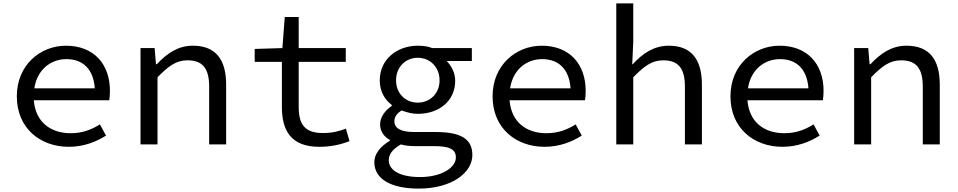

<svg xmlns="http://www.w3.org/2000/svg" viewBox="-20 -850 5640 1130"><path d="M627 -315C627 -474 531 -581 368 -581C219 -581 79 -469 79 -283C79 -96 216 14 385 14C474 14 547 -16 604 -52L568 -118C516 -85 462 -66 396 -66C278 -66 189 -131 179 -260H623C625 -273 627 -294 627 -315ZM371 -502C466 -502 530 -445 538 -330H182C199 -441 279 -502 371 -502Z M807 -567V0H907V-395C971 -461 1017 -495 1083 -495C1175 -495 1211 -445 1211 -339V0H1311V-351C1311 -502 1248 -581 1115 -581C1026 -581 961 -534 903 -472H898L890 -567Z M1639 -221C1639 -81 1693 14 1859 14C1931 14 1986 0 2037 -19L2016 -93C1975 -77 1933 -67 1881 -67C1772 -67 1738 -120 1738 -221V-486H2015V-567H1738V-750H1656L1642 -567L1479 -562V-486H1639Z M2183 104C2183 203 2280 260 2444 260C2637 260 2760 168 2760 62C2760 -34 2690 -73 2544 -73H2418C2344 -73 2301 -92 2301 -137C2301 -162 2317 -184 2344 -200C2377 -187 2410 -180 2439 -180C2561 -180 2659 -253 2659 -375C2659 -423 2635 -464 2609 -491H2757V-567H2524C2499 -577 2471 -581 2439 -581C2318 -581 2215 -502 2215 -377C2215 -309 2247 -261 2286 -232V-227C2243 -198 2217 -157 2217 -119C2217 -72 2245 -43 2275 -26V-22C2216 13 2183 58 2183 104ZM2567 -377C2567 -298 2509 -246 2439 -246C2368 -246 2311 -298 2311 -377C2311 -457 2368 -510 2439 -510C2509 -510 2567 -457 2567 -377ZM2663 77C2663 135 2581 192 2452 192C2332 192 2268 151 2268 93C2268 61 2287 30 2339 0C2363 7 2392 10 2426 10H2534C2619 10 2663 25 2663 77Z M3427 -315C3427 -474 3331 -581 3168 -581C3019 -581 2879 -469 2879 -283C2879 -96 3016 14 3185 14C3274 14 3347 -16 3404 -52L3368 -118C3316 -85 3262 -66 3196 -66C3078 -66 2989 -131 2979 -260H3423C3425 -273 3427 -294 3427 -315ZM3171 -502C3266 -502 3330 -445 3338 -330H2982C2999 -441 3079 -502 3171 -502Z M3607 -830V0H3707V-395C3771 -461 3817 -495 3883 -495C3975 -495 4011 -445 4011 -339V0H4111V-351C4111 -502 4048 -581 3916 -581C3827 -581 3761 -534 3704 -472H3701L3707 -604V-830Z M4827 -315C4827 -474 4731 -581 4568 -581C4419 -581 4279 -469 4279 -283C4279 -96 4416 14 4585 14C4674 14 4747 -16 4804 -52L4768 -118C4716 -85 4662 -66 4596 -66C4478 -66 4389 -131 4379 -260H4823C4825 -273 4827 -294 4827 -315ZM4571 -502C4666 -502 4730 -445 4738 -330H4382C4399 -441 4479 -502 4571 -502Z M5007 -567V0H5107V-395C5171 -461 5217 -495 5283 -495C5375 -495 5411 -445 5411 -339V0H5511V-351C5511 -502 5448 -581 5315 -581C5226 -581 5161 -534 5103 -472H5098L5090 -567Z"/></svg>

Font: Kawkab Mono Light
Style: Bold
Weight: 400
Monospace: yes
Designer: Abdullah Arif
Foundry: Abdullah Arif
Version: Version 1.000;PS 000.500;hotconv 1.0.88;makeotf.lib2.5.64775